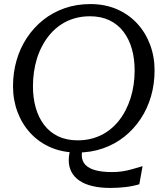

<svg xmlns="http://www.w3.org/2000/svg" viewBox="-20 -740 820 944"><path d="M740 -394Q740 -327 722.5 -266.5Q705 -206 671.5 -155.5Q638 -105 591.5 -68Q545 -31 486.5 -10.5Q428 10 360 10Q288 10 230 -15Q172 -40 130.5 -84.5Q89 -129 66.5 -188.5Q44 -248 44 -316Q44 -383 61.5 -443.5Q79 -504 112.5 -554.5Q146 -605 192.5 -642Q239 -679 297.5 -699.5Q356 -720 424 -720Q496 -720 554 -695Q612 -670 653.5 -625.5Q695 -581 717.5 -521.5Q740 -462 740 -394ZM362 -50Q403 -50 438.5 -60.5Q474 -71 503.5 -90.5Q533 -110 556.5 -137Q580 -164 597 -197Q612 -226 622 -257.5Q632 -289 637 -323.5Q642 -358 642 -394Q642 -451 628.5 -499Q615 -547 587.5 -583.5Q560 -620 518.5 -640Q477 -660 422 -660Q381 -660 345.5 -649.5Q310 -639 280.5 -619.5Q251 -600 227.5 -573Q204 -546 187 -513Q172 -485 162 -453Q152 -421 147 -386.5Q142 -352 142 -316Q142 -259 155.5 -211Q169 -163 196.5 -126.5Q224 -90 265.5 -70Q307 -50 362 -50ZM522 184Q473 184 435 175Q397 166 371 148.5Q345 131 331.5 105.5Q318 80 318 48Q318 35 320 21.5Q322 8 326 -7L389 -18Q385 -7 383.5 3Q382 13 382 22Q382 52 400 70.5Q418 89 451 97.5Q484 106 530 106Q558 106 581.5 102.5Q605 99 629 92Q653 85 681 77L665 166Q631 176 595 180Q559 184 522 184Z"/></svg>

Font: Roboto Serif 20pt
Style: Italic
Weight: 400
Italic angle: -10°
Designer: Greg Gazdowicz
Foundry: Commercial Type
Version: Version 1.008